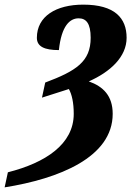

<svg xmlns="http://www.w3.org/2000/svg" viewBox="-109 -568 583 828"><path d="M-75 175 -89 240C144 203 377 111 377 -77C377 -155 336 -195 274 -217C367 -258 437 -323 437 -405C437 -490 386 -548 250 -548C133 -548 50 -498 50 -405C50 -367 83 -352 145 -352C156 -458 193 -489 230 -489C262 -489 282 -468 282 -405C282 -302 219 -262 86 -212L72 -147L188 -184C201 -161 209 -125 209 -77C209 54 87 134 -75 175Z"/></svg>

Font: Noto Serif ExtraCondensed Black
Style: Italic
Weight: 900
Width: 2
Italic angle: -12°
Designer: Monotype Design Team
Foundry: Monotype Imaging Inc.
Version: Version 2.014